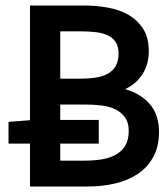

<svg xmlns="http://www.w3.org/2000/svg" viewBox="-20 -678 610 698"><path d="M199 -392H272Q303 -392 328.5 -396Q354 -400 372.5 -410.5Q391 -421 401 -438.5Q411 -456 411 -484Q411 -509 400.5 -525Q390 -541 372 -549.5Q354 -558 329 -561Q304 -564 276 -564H199ZM199 -94H289Q323 -94 352 -99Q381 -104 402.5 -116.5Q424 -129 436 -149.5Q448 -170 448 -202Q448 -232 435 -250.5Q422 -269 400.5 -280Q379 -291 350 -294.5Q321 -298 289 -298H199V-242H339V-156H199ZM435 -354Q493 -337 525.5 -298.5Q558 -260 558 -198Q558 -145 537 -107Q516 -69 480.5 -45.5Q445 -22 398.5 -11Q352 0 300 0H89V-156H11V-235L89 -241V-658H286Q329 -658 371.5 -650.5Q414 -643 447 -624Q480 -605 500.5 -573Q521 -541 521 -491Q521 -446 499 -410Q477 -374 435 -354Z"/></svg>

Font: Codetta
Style: Bold
Weight: 700
Designer: Ulrich Proeller
Foundry: PROSA GmbH
Version: Version 2.00;September 29, 2018;FontCreator 11.5.0.2427 64-b